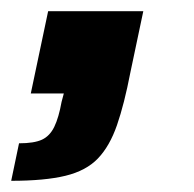

<svg xmlns="http://www.w3.org/2000/svg" viewBox="-46 -167 347 343"><path d="M-26 156 -12 89Q15 89 29 82.5Q43 76 51 59.5Q59 43 64 15L68 0H9L40 -147H210L187 -38Q176 19 163 56.5Q150 94 129 116Q108 138 71 147Q34 156 -26 156Z"/></svg>

Font: Saira SemiCondensed ExtraBold
Style: Italic
Weight: 800
Width: 4
Italic angle: -12°
Designer: Hector Gatti with collaboration of the Omnibus-Type team
Foundry: Omnibus-Type
Version: Version 1.101